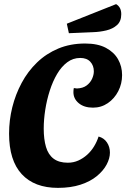

<svg xmlns="http://www.w3.org/2000/svg" viewBox="-20 -891 612 931"><path d="M261 20Q147 20 85.5 -46.5Q24 -113 24 -243Q24 -308 39.5 -370.5Q55 -433 85 -489Q115 -545 159.5 -588Q204 -631 262.5 -655.5Q321 -680 393 -680Q454 -680 493.5 -659Q533 -638 552.5 -603.5Q572 -569 572 -527Q572 -485 553.5 -449Q535 -413 503 -391Q471 -369 431 -369Q388 -369 362 -390.5Q336 -412 336 -444Q336 -456 338 -464Q342 -464 345.5 -463Q349 -462 353 -462Q382 -463 400 -476.5Q418 -490 426.5 -509Q435 -528 435 -545Q435 -573 418 -591.5Q401 -610 369 -610Q334 -610 306 -589Q278 -568 257 -532.5Q236 -497 221.5 -452Q207 -407 199.5 -359Q192 -311 192 -267Q192 -216 203 -178.5Q214 -141 240 -121.5Q266 -102 309 -102Q336 -102 359.5 -112.5Q383 -123 402.5 -140.5Q422 -158 436 -181Q450 -204 458 -229Q484 -222 498.5 -200.5Q513 -179 513 -151Q513 -123 497 -93Q481 -63 449.5 -37Q418 -11 370.5 4.5Q323 20 261 20ZM314 -730 304 -776 543 -871Q556 -863 562 -851Q568 -839 568 -822Q568 -788 547.5 -769.5Q527 -751 495.5 -743.5Q464 -736 431 -735Z"/></svg>

Font: Sansita Swashed Light SemiBold
Style: Regular
Weight: 600
Version: Version 1.003